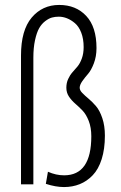

<svg xmlns="http://www.w3.org/2000/svg" viewBox="-20 -746 490 777"><path d="M302.5 -391Q302.5 -380.5 313 -369.8Q323.5 -359 338.5 -346.5Q353.5 -334 368.5 -316.5Q383.5 -299 394 -268Q404.5 -237 404.5 -197Q404.5 -143 391.5 -102Q378.5 -61 355.2 -36.8Q332 -12.5 302.8 -0.8Q273.5 11 239 11Q205.5 11 165.5 -2L174 -51Q206.5 -36.5 239.5 -36.5Q349.5 -36.5 349.5 -194.5Q349.5 -230 339 -256.8Q328.5 -283.5 313.8 -298.8Q299 -314 284.2 -326.8Q269.5 -339.5 259 -355.2Q248.5 -371 248.5 -391Q248.5 -410.5 255.8 -426.2Q263 -442 273.2 -453.5Q283.5 -465 293.8 -477.2Q304 -489.5 311.2 -509.5Q318.5 -529.5 318.5 -555.5Q318.5 -588.5 308.8 -613.8Q299 -639 283.2 -652.2Q267.5 -665.5 251 -672Q234.5 -678.5 218 -678.5Q203 -678.5 190.2 -675Q177.5 -671.5 163 -660.5Q148.5 -649.5 138.5 -632Q128.5 -614.5 121.8 -583.8Q115 -553 115 -512V0H65V-521.5Q65 -623.5 108.2 -674.8Q151.5 -726 219.5 -726Q287.5 -726 329 -681.5Q370.5 -637 370.5 -551.5Q370.5 -517.5 359.8 -489.5Q349 -461.5 336.5 -447.2Q324 -433 313.2 -417.8Q302.5 -402.5 302.5 -391Z"/></svg>

Font: League Mono Condensed UltraLight
Style: Regular
Weight: 200
Width: 1
Designer: Tyler Finck
Foundry: The League of Moveable Type / Tyler Finck
Version: Version 2.210